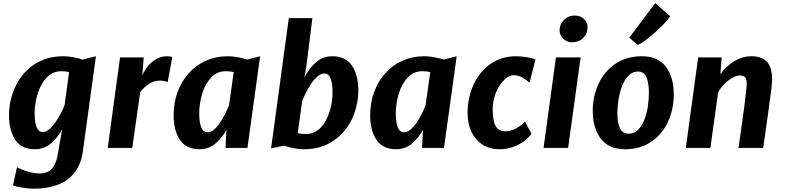

<svg xmlns="http://www.w3.org/2000/svg" viewBox="-20 -910 4826 1181"><path d="M191.5 250.5Q169 250.5 142.2 247.5Q115.5 244.5 92.8 239.8Q70 235 60 230L84.5 118Q96 126 119.2 135Q142.5 144 169.8 150.5Q197 157 220.5 157Q272.5 157 298.2 129.2Q324 101.5 334 47L362.5 -115.5Q336 -64.5 293.8 -28.2Q251.5 8 195.5 8Q112.5 8 74 -49.5Q35.5 -107 35.5 -201.5Q35.5 -292.5 74 -375.5Q111.5 -459 187.5 -511.5Q263.5 -564 370.5 -564Q398.5 -564 431 -558Q463.5 -552 488.5 -543.5L570 -564L489.5 23Q483.5 65 469.2 98.8Q455 132.5 433.5 158Q391 208 327.8 229.2Q264.5 250.5 191.5 250.5ZM244 -98Q263.5 -98 283.2 -114.8Q303 -131.5 321 -157.5Q339 -183.5 353.5 -212Q368 -240.5 377.5 -264.5L405 -467Q383 -472 357.5 -472Q304.5 -472 268 -433.5Q230.5 -394.5 211.8 -334.5Q193 -274.5 193 -212Q193 -159.5 204.8 -128.8Q216.5 -98 244 -98Z M642.5 0 718.5 -557H864L855.5 -446Q867.5 -475.5 889.5 -502.5Q911.5 -529.5 941.5 -546.8Q971.5 -564 1006.5 -564Q1032.5 -564 1039.5 -558L1011 -403Q1006.5 -408.5 992.5 -411.2Q978.5 -414 963.5 -414Q926.5 -414 897 -394.5Q867.5 -375 842.5 -344L793.5 0Z M1208.5 8Q1125.5 8 1086.8 -49.5Q1048 -107 1048 -201.5Q1048 -277.5 1072 -343.2Q1096 -409 1140 -458.5Q1184 -508 1245.2 -536Q1306.5 -564 1382 -564Q1409.5 -564 1442 -558Q1474.5 -552 1500.5 -543.5L1580 -564L1502 0H1367L1373 -112.5Q1347 -62 1305 -27Q1263 8 1208.5 8ZM1256.5 -96.5Q1277 -96.5 1296.8 -113.2Q1316.5 -130 1334 -156.2Q1351.5 -182.5 1365.8 -211.2Q1380 -240 1389 -264L1417.5 -466Q1397.5 -472 1369 -472Q1316 -472 1279.5 -433.5Q1242.5 -394.5 1224 -334.5Q1205.5 -274.5 1205.5 -212Q1205.5 -160.5 1217 -128.5Q1228.5 -96.5 1256.5 -96.5Z M1848 8Q1820 8 1786.2 1.5Q1752.5 -5 1727.5 -14L1647.5 2.5L1756.5 -798.5H1901.5L1864.5 -501L1852 -432Q1878 -486 1921.8 -525Q1965.5 -564 2023.5 -564Q2106.5 -564 2145.2 -506.2Q2184 -448.5 2184 -354Q2184 -263.5 2146.5 -181Q2108 -98 2032.2 -45Q1956.5 8 1848 8ZM1861 -85.5Q1913.5 -85.5 1951.5 -123.5Q1988 -162 2006.8 -221.8Q2025.5 -281.5 2025.5 -343Q2025.5 -396.5 2013.8 -427.2Q2002 -458 1975 -458Q1954 -458 1933 -440Q1912 -422 1893.8 -394.8Q1875.5 -367.5 1861 -338.2Q1846.5 -309 1838.5 -287L1811.5 -91Q1831.5 -85.5 1861 -85.5Z M2417.5 8Q2334.5 8 2295.8 -49.5Q2257 -107 2257 -201.5Q2257 -277.5 2281 -343.2Q2305 -409 2349 -458.5Q2393 -508 2454.2 -536Q2515.5 -564 2591 -564Q2618.5 -564 2651 -558Q2683.5 -552 2709.5 -543.5L2789 -564L2711 0H2576L2582 -112.5Q2556 -62 2514 -27Q2472 8 2417.5 8ZM2465.5 -96.5Q2486 -96.5 2505.8 -113.2Q2525.5 -130 2543 -156.2Q2560.5 -182.5 2574.8 -211.2Q2589 -240 2598 -264L2626.5 -466Q2606.5 -472 2578 -472Q2525 -472 2488.5 -433.5Q2451.5 -394.5 2433 -334.5Q2414.5 -274.5 2414.5 -212Q2414.5 -160.5 2426 -128.5Q2437.5 -96.5 2465.5 -96.5Z M3053 8Q2992 8 2948 -20.5Q2904 -49 2880 -99.2Q2856 -149.5 2856 -215Q2856 -310 2893.5 -390.5Q2930.5 -470.5 2998.2 -517.2Q3066 -564 3153.5 -564Q3183 -564 3218.5 -558.5Q3254 -553 3274 -544L3237 -401.5Q3221.5 -416.5 3194.2 -432Q3167 -447.5 3141.5 -447.5Q3106.5 -447.5 3074 -411Q3046 -381.5 3028.2 -335Q3010.5 -288.5 3010.5 -237Q3010.5 -170 3028 -136.2Q3045.5 -102.5 3090.5 -102.5Q3120.5 -102.5 3153.2 -120Q3186 -137.5 3209.5 -162L3249 -87.5Q3233.5 -64 3204 -42Q3174.5 -20 3135.5 -6Q3096.5 8 3053 8Z M3323.5 0 3399.5 -557H3551.5L3474.5 0ZM3497 -650Q3468 -650 3445 -671.8Q3422 -693.5 3422 -723Q3422 -760.5 3448.8 -787.5Q3475.5 -814.5 3515.5 -814.5Q3549 -814.5 3571.5 -793.5Q3594 -772.5 3594 -743Q3594 -703 3567.2 -676.5Q3540.5 -650 3497 -650Z M3825 8Q3724.5 8 3675.2 -57.5Q3626 -123 3626 -227.5Q3626 -317.5 3662 -395Q3697.5 -472 3765.8 -518Q3834 -564 3927 -564Q4027.5 -564 4076 -499.5Q4124.5 -435 4124.5 -329.5Q4124.5 -240 4089.5 -162Q4054 -85 3986.2 -38.5Q3918.5 8 3825 8ZM3846 -87.5Q3880 -87.5 3904 -110.8Q3928 -134 3943 -171.8Q3958 -209.5 3964.8 -253.8Q3971.5 -298 3971.5 -340Q3971.5 -396 3957.2 -433Q3943 -470 3904 -470Q3870.5 -470 3846.2 -445.2Q3822 -420.5 3806.8 -381.5Q3791.5 -342.5 3784.5 -298Q3777.5 -253.5 3777.5 -214Q3777.5 -87.5 3846 -87.5ZM3903 -634 3850.5 -678 4010 -890.5 4101.5 -811Q4094 -795.5 4069.5 -769Q4045 -742.5 4013 -713.8Q3981 -685 3951 -662.8Q3921 -640.5 3903 -634Z M4198.5 0 4274.5 -557H4419L4411 -453.5Q4448 -504.5 4497.5 -534.2Q4547 -564 4602.5 -564Q4665 -564 4697.2 -530.2Q4729.5 -496.5 4729.5 -418.5Q4729.5 -407.5 4726.5 -380.8Q4723.5 -354 4719 -319.5Q4714.5 -285 4709.5 -250Q4708 -236.5 4703.5 -204.5Q4699 -172.5 4693.5 -133.2Q4688 -94 4682.8 -58Q4677.5 -22 4674 0H4522.5Q4531 -56.5 4539.5 -119.2Q4548 -182 4557.5 -249.5Q4564.5 -304 4568.5 -339.8Q4572.5 -375.5 4573 -395Q4573.5 -423.5 4563 -434.5Q4552.5 -445.5 4529.5 -445.5Q4509 -445.5 4484.2 -431.2Q4459.5 -417 4436.2 -393.8Q4413 -370.5 4397.5 -343.5L4349.5 0Z"/></svg>

Font: Merriweather Sans Italic
Style: Bold
Weight: 700
Italic angle: -7.5°
Designer: Eben Sorkin
Foundry: Eben Sorkin
Version: Version 1.008; ttfautohint (v1.7.19-72a1) -l 8 -r 50 -G 200 